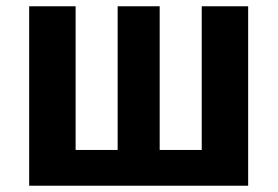

<svg xmlns="http://www.w3.org/2000/svg" viewBox="-20 -592 885 612"><path d="M771 -572H623V-114H489V-572H355V-114H221V-572H73V0H771Z"/></svg>

Font: Glow Sans SC Normal
Style: Bold
Weight: 700
Designer: Ryoko NISHIZUKA (kana, bopomofo & ideographs); Paul D. Hunt (Latin, Greek & Cyrillic); Sandoll Communications, Soo-young
Version: Version 0.93